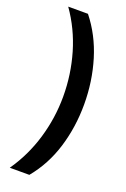

<svg xmlns="http://www.w3.org/2000/svg" viewBox="-167 -776 650 987"><g transform="rotate(20 158.0 -282.5)"><path d="M274 -278Q274 -154 239.5 -41.5Q205 71 133 158H26Q92 63 125.5 -49.5Q159 -162 159 -279Q159 -400 125.5 -514Q92 -628 25 -723H133Q204 -634 239 -519Q274 -404 274 -278Z"/></g></svg>

Font: Noto Sans Lao Looped UI SmCd SmBd
Style: Regular
Weight: 600
Width: 4
Designer: Mark Frömberg, Ben Mitchell
Foundry: The Fontpad Ltd
Version: Version 1.001